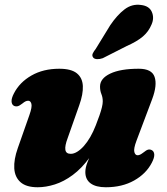

<svg xmlns="http://www.w3.org/2000/svg" viewBox="-20 -775 706 810"><path d="M620.5 -141.5Q630 -136.5 630.8 -123Q631.5 -109.5 620.5 -88.5Q596.5 -42 545.8 -13.5Q495 15 426.5 15Q384.5 15 362.2 -1.5Q340 -18 340 -49Q340 -67.5 348.8 -90Q357.5 -112.5 369 -136.8Q380.5 -161 390.2 -185Q400 -209 401.5 -230.5L418.5 -226Q392.5 -157.5 358.5 -111Q324.5 -64.5 287 -36.8Q249.5 -9 211.5 3Q173.5 15 139 15Q91 15 66.8 -6.2Q42.5 -27.5 40.2 -64.8Q38 -102 55 -150L104 -289.5Q116 -323.5 112.5 -336.8Q109 -350 99 -350Q93.5 -350 88 -347.5Q82.5 -345 74 -338Q62 -328.5 54.2 -326.8Q46.5 -325 39 -328.5Q29.5 -333.5 28.8 -347Q28 -360.5 39 -381.5Q63 -428 112.8 -456.5Q162.5 -485 230 -485Q280.5 -485 304.2 -465.8Q328 -446.5 329.5 -412Q331 -377.5 314.5 -331.5L265.5 -192.5Q253 -159.5 255.8 -142.8Q258.5 -126 278.5 -126Q291.5 -126 305.8 -134.8Q320 -143.5 334 -159.2Q348 -175 360.8 -197Q373.5 -219 384 -246Q393.5 -270 400 -289Q406.5 -308 410 -322.5Q413.5 -337 413.5 -347.5Q413.5 -364 407.8 -378Q402 -392 402 -410Q402 -444 445 -464.5Q488 -485 565.5 -485Q620.5 -485 632.2 -450.5Q644 -416 622 -357L555.5 -180.5Q543 -147 546.8 -133.5Q550.5 -120 560.5 -120Q566 -120 571.5 -122.8Q577 -125.5 585.5 -132Q597.5 -142 605.2 -143.8Q613 -145.5 620.5 -141.5ZM445 -668.5Q474 -711.5 505.5 -735.5Q537 -759.5 575 -754Q609.5 -750 620.5 -724.8Q631.5 -699.5 619.5 -672Q607 -641.5 582.5 -620.8Q558 -600 515 -581L413.5 -529.5Q401 -525 389.5 -525.5Q378 -526 373 -532.5Q367 -540.5 371.5 -549.8Q376 -559 384 -569Z"/></svg>

Font: Fraunces Wonky
Style: Italic
Weight: 900
Italic angle: -16°
Version: Version 1.000;[b76b70a41]